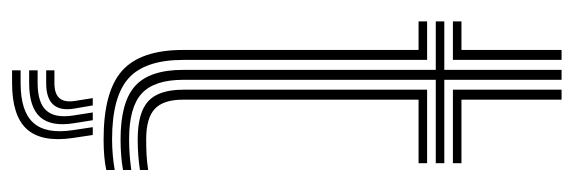

<svg xmlns="http://www.w3.org/2000/svg" viewBox="-344 -466 973 326"><g transform="rotate(90 143.0 -303.5)"><path d="M217 -21.2Q154 -21.2 126.5 -45.9Q99.1 -70.6 99.1 -127.7V-556.4H16.8V-570.9H99.1V-770H116V-570.9H257.6V-556.4H116V-127.7Q116 -78.4 139.4 -57Q162.8 -35.7 217 -35.7Q229.7 -35.7 242.7 -36.6Q255.6 -37.6 269.2 -39.4V-25.4Q258 -23.3 245 -22.3Q232 -21.2 217 -21.2ZM217 7.6Q135.8 7.6 100.6 -23.8Q65.3 -55.3 65.3 -127.7V-527.2H16.8V-541.7H82.2V-127.7Q82.2 -62.8 113.4 -34.8Q144.7 -6.8 217 -6.8Q231.1 -6.8 244.1 -8Q257.2 -9.2 269.2 -11.3V3Q248.8 7.6 217 7.6ZM217 -50.3Q171.9 -50.3 152.3 -68.2Q132.8 -86.2 132.8 -127.7V-541.7H257.6V-527.2H149.7V-127.7Q149.7 -93.8 165.4 -79.3Q181.1 -64.7 217 -64.7Q229.3 -64.7 242.6 -65.3Q255.8 -66 269.2 -68.1V-54.1Q257.2 -52.3 244.1 -51.3Q231 -50.3 217 -50.3ZM16.8 -585.5V-600H65.3V-770H82.2V-585.5ZM132.8 -585.5V-770H149.7V-600H257.6V-585.5ZM196.4 26H209.7L214.9 60.6Q222.4 112.8 199.8 137.9Q177.1 163 121.6 163H99.9V148.5H121.6Q169.5 148.5 188.9 127Q208.3 105.6 201.6 60.6ZM147.1 26H159.5L164.7 56.5Q169 80.7 158.3 92.9Q147.6 105.1 121.6 105.1H99.9V91.1H121.6Q140 91.1 147.3 82.4Q154.6 73.8 151.9 56.5ZM171.4 26H184.6L189.8 58.5Q195.8 96.8 179.2 115.4Q162.6 134 121.6 134H99.9V119.6H121.6Q154.9 119.6 168.2 104.8Q181.5 90 176.5 58.5Z"/></g></svg>

Font: Big Shoulders Inline Text SC Thin
Style: Regular
Weight: 100
Designer: Patric King
Foundry: XO Type Co
Version: Version 2.002